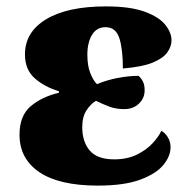

<svg xmlns="http://www.w3.org/2000/svg" viewBox="-20 -570 591 600"><path d="M286 10Q165 10 103 -32Q41 -74 41 -149Q41 -209 76.5 -238.5Q112 -268 164 -280V-285Q120 -298 89 -325Q58 -352 58 -400Q58 -470 124.5 -510Q191 -550 311 -550Q387 -550 432 -533.5Q477 -517 496.5 -492.5Q516 -468 516 -444Q516 -425 503 -406.5Q490 -388 457.5 -374.5Q425 -361 364 -356Q364 -416 353 -450.5Q342 -485 310 -485Q282 -485 267.5 -461Q253 -437 253 -399Q253 -365 262 -342Q271 -319 283 -307Q314 -320 348.5 -326.5Q383 -333 413 -333Q421 -326 426.5 -315.5Q432 -305 432 -288Q432 -263 414 -246Q396 -229 368 -229Q342 -229 321 -237Q300 -245 280 -255Q264 -246 250.5 -225.5Q237 -205 237 -173Q237 -127 260.5 -99.5Q284 -72 337 -72Q377 -72 407 -86.5Q437 -101 456.5 -122Q476 -143 484 -161Q496 -155 504.5 -141Q513 -127 513 -110Q513 -82 490.5 -54.5Q468 -27 418 -8.5Q368 10 286 10Z"/></svg>

Font: Noto Serif Black
Style: Regular
Weight: 900
Designer: Monotype Design Team
Foundry: Monotype Imaging Inc.
Version: Version 2.014; ttfautohint (v1.8.4.7-5d5b)